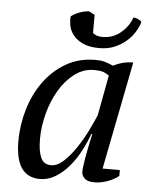

<svg xmlns="http://www.w3.org/2000/svg" viewBox="-52 -755 639 810"><g transform="rotate(5 267.5 -349.5)"><path d="M189 -50Q216 -50 243 -75.5Q270 -101 294 -137Q318 -173 337 -212Q356 -251 367 -277L399 -448Q385 -458 372 -462Q359 -466 336 -466Q290 -466 252.5 -437.5Q215 -409 188.5 -364Q162 -319 147.5 -264Q133 -209 133 -156Q133 -105 145.5 -77.5Q158 -50 189 -50ZM347 -196Q334 -160 314.5 -123Q295 -86 269.5 -56Q244 -26 213 -7Q182 12 147 12Q43 12 43 -139Q43 -209 63 -275.5Q83 -342 121 -394Q159 -446 213.5 -477.5Q268 -509 337 -509Q362 -509 377 -504.5Q392 -500 413 -491Q453 -512 497 -512L407 -55H480V-30Q460 -14 432 -4Q404 6 377 6Q348 6 335.5 -6.5Q323 -19 323 -33Q323 -51 330 -92Q337 -133 351 -196ZM349 -560Q304 -560 277 -573.5Q250 -587 236 -606Q222 -625 218.5 -646Q215 -667 217 -683Q233 -695 252 -702Q271 -709 292 -711L317 -698V-621Q323 -616 332.5 -612Q342 -608 358 -608Q402 -608 435 -635.5Q468 -663 481 -701Q490 -701 500.5 -696.5Q511 -692 516 -685Q510 -664 496.5 -642Q483 -620 462 -602Q441 -584 413 -572Q385 -560 349 -560Z"/></g></svg>

Font: PTSerifItalic
Style: Italic
Weight: 400
Italic angle: -12°
Designer: A.Korolkova, O.Umpeleva, V.Yefimov
Foundry: ParaType Ltd
Version: Version 1.000W OFL